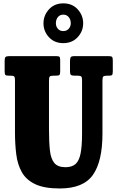

<svg xmlns="http://www.w3.org/2000/svg" viewBox="-20 -1076 682 1115"><path d="M431 -636.5H412.5Q396.5 -636.5 391.5 -641.5Q386.5 -646.5 386.5 -661.5V-718Q386.5 -736.5 390.2 -743.2Q394 -750 412 -750H611.5Q626.5 -750 630.8 -745.5Q635 -741 635 -725V-661.5Q635 -645 630.8 -640.8Q626.5 -636.5 613.5 -636.5H603.5Q585.5 -636.5 580.2 -632Q575 -627.5 575 -609V-300Q575 -139 519.5 -60.2Q464 18.5 327 18.5Q237.5 18.5 185 -6.2Q132.5 -31 107.2 -75.5Q82 -120 74.5 -179.2Q67 -238.5 67 -307.5V-612.5Q67 -628.5 61.5 -632.5Q56 -636.5 40.5 -636.5H33.5Q17 -636.5 12 -640.2Q7 -644 7 -661V-722.5Q7 -739 11.8 -744.5Q16.5 -750 32.5 -750H308Q321.5 -750 325.5 -745.8Q329.5 -741.5 329.5 -727.5V-660.5Q329.5 -645.5 325.2 -641Q321 -636.5 305 -636.5H291.5Q272.5 -636.5 268.5 -631Q264.5 -625.5 264.5 -606.5V-324.5Q264.5 -252.5 269.8 -203.5Q275 -154.5 295.2 -129.8Q315.5 -105 360 -105Q398 -105 418.8 -123.5Q439.5 -142 448 -184.8Q456.5 -227.5 456.5 -300V-611.5Q456.5 -628 451.2 -632.2Q446 -636.5 431 -636.5ZM347.5 -825.5Q296 -825.5 264.2 -860Q232.5 -894.5 232.5 -940.5Q232.5 -986.5 264.2 -1021.5Q296 -1056.5 347.5 -1056.5Q399.5 -1056.5 431.2 -1021.8Q463 -987 463 -940.5Q463 -894.5 431 -860Q399 -825.5 347.5 -825.5ZM347.5 -895.5Q367.5 -895.5 379.2 -909Q391 -922.5 391 -941Q391 -962 379.2 -976.5Q367.5 -991 347.5 -991Q327.5 -991 316 -976.5Q304.5 -962 304.5 -941Q304.5 -922.5 316 -909Q327.5 -895.5 347.5 -895.5Z"/></svg>

Font: Besley* Condensed Heavy
Style: Regular
Weight: 800
Width: 3
Designer: Owen Earl
Foundry: indestructible type*
Version: Version 3.000; ttfautohint (v1.8.3)